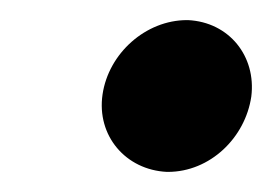

<svg xmlns="http://www.w3.org/2000/svg" viewBox="-20 -450 271 191"><path d="M82 -356C76 -315 105 -281 146 -279H147C189 -279 224 -313 230 -354C235 -394 208 -428 167 -430H166C125 -430 88 -397 82 -356Z"/></svg>

Font: Hussar Pisanka
Style: BlkKur
Weight: 700
Designer: Robert Jablonski
Foundry: Cannot Into Space Fonts
Version: Version 1.070